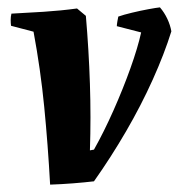

<svg xmlns="http://www.w3.org/2000/svg" viewBox="-20 -492 485 521"><path d="M116 9Q110 -100 100 -202Q90 -304 71 -406L10 -422Q9 -429 9 -438Q9 -447 11 -455Q51 -457 98 -460Q145 -463 189 -469L213 -449Q221 -356 224 -264.5Q227 -173 224 -84L235 -86Q262 -134 288 -192.5Q314 -251 334 -307Q354 -363 363 -404L297 -421Q297 -425 298.5 -434Q300 -443 301 -447Q315 -452 338 -457.5Q361 -463 382.5 -467Q404 -471 414 -472Q426 -458 434 -441Q442 -424 445 -407Q426 -346 394.5 -276Q363 -206 322 -135.5Q281 -65 235 0Q210 3 178 5.5Q146 8 116 9Z"/></svg>

Font: Labrada
Style: Bold Italic
Weight: 700
Italic angle: -7°
Designer: Mercedes Jáuregui
Foundry: Omnibus-Type Team
Version: Version 1.000; ttfautohint (v1.8.4.7-5d5b)